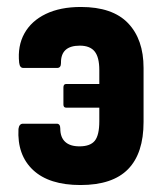

<svg xmlns="http://www.w3.org/2000/svg" viewBox="-20 -523 467 551"><path d="M211 8Q121 8 75 -35Q29 -78 33 -153Q35 -168 46 -168H143Q153 -168 153 -154Q153 -129 167 -116Q181 -103 208 -103Q239 -103 252 -119Q265 -135 265 -175V-214H170Q162 -214 162 -223V-272Q162 -282 170 -282H265V-322Q265 -359 251.5 -375.5Q238 -392 209 -392Q154 -392 155 -342Q155 -328 144 -328H47Q42 -328 39 -331.5Q36 -335 35 -343Q30 -391 50 -427Q70 -463 111.5 -483Q153 -503 212 -503Q303 -503 347.5 -456.5Q392 -410 392 -328V-173Q392 -83 347.5 -37.5Q303 8 211 8Z"/></svg>

Font: Sofia Sans Condensed ExtraBold
Style: Regular
Weight: 800
Designer: Botio Nikoltchev, Ani Petrova
Foundry: lettersoup
Version: Version 4.101